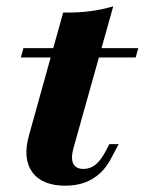

<svg xmlns="http://www.w3.org/2000/svg" viewBox="-20 -569 452 600"><path d="M183.9 11.3Q111.3 11.3 80.6 -31.5Q50 -74.2 71 -147.6L177.4 -529.8Q223.4 -529 260.9 -533.9Q298.4 -538.7 333.9 -549.2L209.7 -106.5Q200.8 -74.2 208.9 -57.7Q216.9 -41.1 241.1 -41.1Q261.3 -41.1 277.4 -53.6Q293.5 -66.1 308.1 -92.7L321.8 -118.5H350.8L328.2 -75.8Q312.9 -46 291.9 -27Q271 -8.1 244.4 1.6Q217.7 11.3 183.9 11.3ZM45.2 -389.5 53.2 -418.5H412.1L404 -389.5Z"/></svg>

Font: Playfair 5pt SemiExpanded Light Black
Style: Italic
Weight: 900
Italic angle: -15.6°
Version: Version 2.001;gftools[0.9.30]